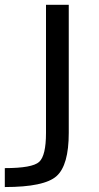

<svg xmlns="http://www.w3.org/2000/svg" viewBox="-45 -544 405 783"><path d="M235.4 -524.4V-2Q235.4 129.9 185.5 174.3Q135.7 218.8 -25.4 218.8V141.6Q86.9 141.6 114.7 116.2Q142.6 90.8 142.6 -2V-524.4Z"/></svg>

Font: irohakakuC Regular
Style: Regular
Weight: 400
Designer: [Source Han Sans]
Ryoko NISHIZUKA Ë•øÂ°öÊ∂ºÂ≠ê (kana & ideographs); Paul D. Hunt (Latin, Greek & Cyrillic); Wenlong ZHAN
Version: Version 1.001.20160904